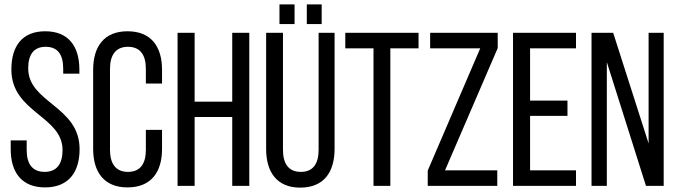

<svg xmlns="http://www.w3.org/2000/svg" viewBox="-20 -850 3095 878"><path d="M187 -707C82 -707 32 -640 32 -532C32 -335 266 -320 266 -164C266 -101 240 -64 184 -64C128 -64 102 -101 102 -164V-208H29V-168C29 -62 79 7 186 7C293 7 344 -62 344 -168C344 -365 109 -380 109 -537C109 -599 133 -636 189 -636C245 -636 269 -599 269 -536V-513H343V-532C343 -638 293 -707 187 -707Z M563 -707C456 -707 406 -637 406 -531V-169C406 -63 456 7 563 7C671 7 721 -63 721 -169V-256H647V-165C647 -102 622 -64 565 -64C509 -64 483 -102 483 -165V-535C483 -598 509 -636 565 -636C622 -636 647 -598 647 -535V-468H721V-531C721 -637 671 -707 563 -707Z M1042 -315V0H1120V-700H1042V-385H870V-700H792V0H870V-315Z M1258 -830V-740H1327V-830ZM1383 -830V-740H1451V-830ZM1510 -700H1437V-165C1437 -102 1412 -64 1356 -64C1299 -64 1274 -102 1274 -165V-700H1197V-169C1197 -63 1246 8 1353 8C1461 8 1510 -63 1510 -169Z M1765 0V-629H1894V-700H1559V-629H1688V0Z M2254 -71H2015L2256 -630V-700H1947V-629H2176L1936 -70V0H2254Z M2404 -390V-629H2614V-700H2326V0H2614V-71H2404V-320H2575V-390Z M2755 -566 2934 0H3015V-700H2946V-194L2784 -700H2685V0H2755Z"/></svg>

Font: VL Bebas Neue Regular
Style: Regular
Weight: 400
Designer: Ryoichi Tsunekawa
Foundry: Ryoichi Tsunekawa
Version: Version 001.003